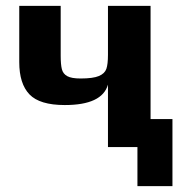

<svg xmlns="http://www.w3.org/2000/svg" viewBox="-20 -504 635 658"><path d="M451 0H350V-214Q330 -144 202 -144Q116 -144 81 -180.5Q46 -217 46 -291V-484H188V-313Q188 -283 192 -267Q196 -251 210.5 -243Q225 -235 256 -235Q299 -235 319 -243.5Q339 -252 344.5 -268Q350 -284 350 -316V-484H496V-96H571V134H451Z"/></svg>

Font: Play
Style: Bold
Weight: 700
Designer: Jonas Hecksher (Cyrillic expansion: Cyreal)
Foundry: Jonas Hecksher, Playtype, e-types AS
Version: Version 2.101; ttfautohint (v1.5.65-e2d9)